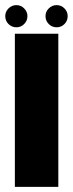

<svg xmlns="http://www.w3.org/2000/svg" viewBox="-38 -729 284 749"><path d="M20 0V-597.5H189.5V0ZM26 -622.5Q8 -622.5 -4.8 -635.2Q-17.5 -648 -17.5 -666Q-17.5 -683.5 -4.8 -696.2Q8 -709 26 -709Q43.5 -709 56.2 -696.2Q69 -683.5 69 -666Q69 -648 56.2 -635.2Q43.5 -622.5 26 -622.5ZM183 -622.5Q165 -622.5 152.2 -635.2Q139.5 -648 139.5 -666Q139.5 -683.5 152.2 -696.2Q165 -709 183 -709Q201 -709 213.5 -696.2Q226 -683.5 226 -666Q226 -648 213.5 -635.2Q201 -622.5 183 -622.5Z"/></svg>

Font: Anybody Condensed ExtraBold
Style: Regular
Weight: 800
Width: 3
Designer: Tyler Finck
Foundry: Etcetera Type Company
Version: Version 1.010; ttfautohint (v1.8.3) -l 8 -r 50 -G 200 -x 14 